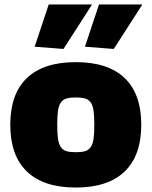

<svg xmlns="http://www.w3.org/2000/svg" viewBox="-20 -828 678 859"><path d="M135 -619 198 -808H392L264 -609ZM360 -619 423 -808H617L489 -609ZM319 11Q175 11 100.5 -60.5Q26 -132 26 -270Q26 -408 100.5 -479Q175 -550 319 -550Q463 -550 537.5 -479Q612 -408 612 -270Q612 -132 537.5 -60.5Q463 11 319 11ZM319 -147Q344 -147 360 -151.5Q376 -156 385.5 -169.5Q395 -183 398.5 -207Q402 -231 402 -270Q402 -309 398.5 -333Q395 -357 385.5 -370Q376 -383 360 -387.5Q344 -392 319 -392Q294 -392 278 -387.5Q262 -383 252.5 -369.5Q243 -356 239.5 -332.5Q236 -309 236 -270Q236 -231 239.5 -207Q243 -183 252.5 -169.5Q262 -156 278 -151.5Q294 -147 319 -147Z"/></svg>

Font: Encode Sans Narrow
Style: Black
Weight: 900
Designer: Pablo Impallari, Andres Torresi
Foundry: Pablo Impallari, Andres Torresi
Version: Version 1.000; ttfautohint (v1.00) -l 8 -r 50 -G 200 -x 14 -